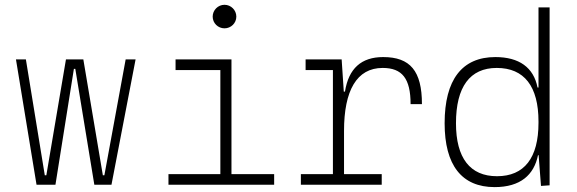

<svg xmlns="http://www.w3.org/2000/svg" viewBox="-20 -763 2384 793"><path d="M369.6 0H440.4L540 -517.6H499L411.1 -39.1H404.8L324.2 -517.6H252.4L171.4 -39.1H165L86.9 -517.6H45.9L130.9 0H209L285.2 -478.5H291Z M675.8 0H1112.3V-43.9H936V-517.6H705.1V-473.6H890.1V-43.9H675.8ZM907.2 -646C934.1 -646 956.1 -667.5 956.1 -694.3C956.1 -721.2 934.1 -743.2 907.2 -743.2C880.4 -743.2 858.4 -721.2 858.4 -694.3C858.4 -667.5 880.4 -646 907.2 -646Z M1400.9 -222.7C1400.9 -388.7 1453.1 -482.4 1560.5 -482.4C1641.1 -482.4 1675.8 -438.5 1675.8 -333H1722.7C1722.7 -469.7 1674.3 -527.3 1562.5 -527.3C1472.2 -527.3 1419.9 -480 1404.8 -384.8H1399.9L1391.1 -517.6H1242.2V-473.6H1355V-43.9H1222.7V0H1556.6V-43.9H1400.9Z M2022.9 9.8C2129.4 9.8 2185.5 -40.5 2202.1 -122.1H2204.6L2214.4 4.9L2250 2.4V-732.4H2204.1V-401.4H2200.2C2184.1 -484.4 2124 -527.3 2025.9 -527.3C1888.2 -527.3 1816.4 -433.6 1816.4 -253.9C1816.4 -80.6 1887.2 9.8 2022.9 9.8ZM2204.1 -255.9C2204.1 -110.8 2145.5 -35.2 2032.7 -35.2C1921.4 -35.2 1863.3 -110.4 1863.3 -253.9C1863.3 -404.3 1920.9 -482.4 2031.7 -482.4C2145 -482.4 2204.1 -406.7 2204.1 -261.2Z"/></svg>

Font: Cascadia Code PL ExtraLight
Style: Regular
Weight: 200
Monospace: yes
Designer: Aaron Bell
Foundry: Saja Typeworks
Version: Version 2404.023